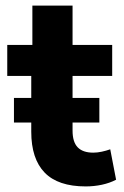

<svg xmlns="http://www.w3.org/2000/svg" viewBox="-20 -657 445 688"><path d="M287 11Q188 11 140 -38.5Q92 -88 92 -185V-385H6V-496H96V-637H240V-496H382V-385H240V-189Q240 -148 258.5 -129Q277 -110 314 -110Q329 -110 345 -113.5Q361 -117 375 -122L396 -13Q373 -1 345 5Q317 11 287 11ZM30 -218V-306H336V-218Z"/></svg>

Font: Nunito Sans 10pt SemiCondensed ExtraBold
Style: Regular
Weight: 800
Width: 4
Designer: Vernon Adams
Foundry: Vernon Adams
Version: Version 3.101;gftools[0.9.27]